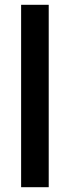

<svg xmlns="http://www.w3.org/2000/svg" viewBox="-20 -873 290 800"><path d="M183 -93H68V-853H183Z"/></svg>

Font: Noto Sans Kannada UI Condensed SemiBold
Style: Regular
Weight: 600
Width: 3
Designer: Jelle Bosma - Monotype Design Team
Foundry: Monotype Imaging Inc.
Version: Version 2.005; ttfautohint (v1.8.4.7-5d5b)